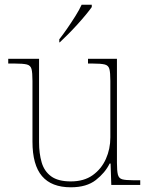

<svg xmlns="http://www.w3.org/2000/svg" viewBox="-20 -786 637 816"><path d="M281 10Q199 10 158.5 -37.5Q118 -85 118 -184V-442Q118 -477 114 -492.5Q110 -508 94 -512Q78 -516 41 -516H15V-536H146V-181Q146 -134 157 -96Q168 -58 197.5 -36.5Q227 -15 281 -15Q337 -15 374 -41.5Q411 -68 430 -110.5Q449 -153 449 -202V-442Q449 -477 445 -492.5Q441 -508 425 -512Q409 -516 372 -516H354V-536H477V-94Q477 -60 481 -44Q485 -28 499.5 -24Q514 -20 544 -20H576V0H453L450 -91H446Q427 -52 387.5 -21Q348 10 281 10ZM232 -619Q247 -638 265 -664Q283 -690 300 -717Q317 -744 327 -766H370V-756Q361 -743 344.5 -723Q328 -703 308 -681Q288 -659 268.5 -639.5Q249 -620 234 -606H232Z"/></svg>

Font: Noto Serif Lao Thin
Style: Regular
Weight: 250
Designer: Monotype Design Team
Foundry: Monotype Imaging Inc.
Version: Version 2.003